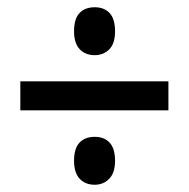

<svg xmlns="http://www.w3.org/2000/svg" viewBox="-20 -617 521 529"><path d="M241 -465Q215 -465 199.5 -481.5Q184 -498 184 -531Q184 -565 199 -581Q214 -597 241 -597Q267 -597 282 -581Q297 -565 297 -531Q297 -497 281 -481Q265 -465 241 -465ZM36 -313V-393H444V-313ZM241 -108Q215 -108 199.5 -124.5Q184 -141 184 -174Q184 -208 199 -224Q214 -240 241 -240Q267 -240 282 -224Q297 -208 297 -174Q297 -141 281 -124.5Q265 -108 241 -108Z"/></svg>

Font: Noto Sans Arabic UI Cn Md
Style: Regular
Weight: 500
Width: 3
Designer: Monotype Design Team, Nadine Chahine and Nizar Qandah
Foundry: Monotype Imaging Inc.
Version: Version 2.010; ttfautohint (v1.8.4.7-5d5b)